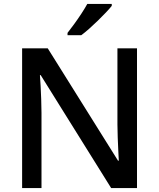

<svg xmlns="http://www.w3.org/2000/svg" viewBox="-20 -961 813 981"><path d="M93 0V-714H224L583 -140H587Q586 -157 584.5 -189Q583 -221 581.5 -258Q580 -295 580 -325V-714H680V0H548L188 -577H184Q186 -554 187.5 -522Q189 -490 190.5 -455Q192 -420 192 -385V0ZM551 -931Q540 -917 521 -897Q502 -877 480 -855.5Q458 -834 436 -814.5Q414 -795 395 -781H325V-793Q340 -812 359 -838Q378 -864 396 -891.5Q414 -919 426 -941H551Z"/></svg>

Font: Noto Sans Symbols Medium
Style: Regular
Weight: 500
Version: Version 2.002